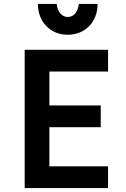

<svg xmlns="http://www.w3.org/2000/svg" viewBox="-20 -952 640 972"><path d="M105 0H527V-110H230V-308H490V-418H230V-590H527V-700H105ZM267 -932H172Q172 -898 183 -869.5Q194 -841 214.5 -820Q235 -799 262.5 -787.5Q290 -776 323 -776Q356 -776 383.5 -787.5Q411 -799 431.5 -820Q452 -841 463 -869.7Q474 -898.3 474 -932H379Q376 -902 360.8 -884Q345.6 -866 323 -866Q300.4 -866 285.2 -884Q270 -902 267 -932Z"/></svg>

Font: CommitMonoV142 ExtLt
Style: Regular
Weight: 200
Monospace: yes
Designer: Eigil Nikolajsen
Foundry: Eigil Nikolajsen
Version: Version 1.142